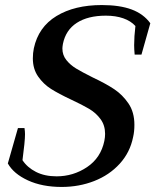

<svg xmlns="http://www.w3.org/2000/svg" viewBox="-20 -730 615 760"><path d="M11 -83 51 -223H77Q79 -209 79 -199Q79 -171 69 -96Q88 -67 122.5 -49.5Q157 -32 204 -32Q270 -32 324.5 -68.5Q379 -105 393 -172Q396 -187 396 -200Q396 -234 378 -258.5Q360 -283 333 -299Q306 -315 261 -336Q212 -359 182 -378Q152 -397 131 -427Q110 -457 110 -499Q110 -520 114 -539Q132 -623 203.5 -666.5Q275 -710 383 -710Q454 -710 501 -692.5Q548 -675 575 -638L540 -514H513Q511 -536 511 -551Q511 -585 516 -627Q498 -647 468 -657.5Q438 -668 399 -668Q328 -668 284 -639.5Q240 -611 229 -556Q227 -544 227 -538Q227 -512 242.5 -492.5Q258 -473 281 -459Q304 -445 346 -424Q399 -399 432 -377Q465 -355 488.5 -320.5Q512 -286 512 -236Q512 -209 507 -188Q495 -127 454 -82Q413 -37 353 -13.5Q293 10 224 10Q147 10 90.5 -16Q34 -42 11 -83Z"/></svg>

Font: Trirong Medium
Style: Italic
Weight: 500
Italic angle: -12°
Designer: Katatrad Team
Foundry: CadsonDemak
Version: Version 1.001